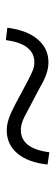

<svg xmlns="http://www.w3.org/2000/svg" viewBox="208 -700 185 640"><g transform="rotate(90 300.0 -379.5)"><path d="M113 -307 72 -312Q80 -377 110.5 -413Q141 -449 187 -449Q205 -449 225 -442.5Q245 -436 274 -419L348 -380Q371 -367 385.5 -362Q400 -357 413 -357Q475 -357 487 -452L528 -446Q521 -381 491 -345.5Q461 -310 414 -310Q395 -310 374.5 -317Q354 -324 326 -339L253 -378Q227 -392 213.5 -397Q200 -402 187 -402Q126 -402 113 -307Z"/></g></svg>

Font: Red Hat Text VF
Style: Regular
Weight: 300
Designer: Pentagram, MCKL
Foundry: Pentagram, MCKL
Version: Version 1.023